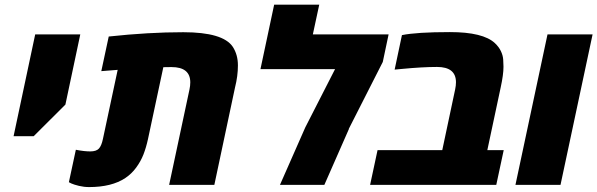

<svg xmlns="http://www.w3.org/2000/svg" viewBox="-20 -777 2511 807"><path d="M254.9 -337.4 121.6 -204.6H37.1L127.9 -632.3H317.4Z M750.5 -641.6Q917.5 -641.6 958.5 -580.1Q980 -546.9 980 -502.2Q980 -457.5 967.8 -409.2L880.9 0H690.9L776.4 -400.9Q779.8 -417 779.8 -430.7Q779.8 -495.1 700.7 -495.1Q676.3 -495.1 666.5 -494.6L602.1 -192.9Q594.2 -156.7 583 -127.9Q571.8 -99.1 552.5 -72.8Q533.2 -46.4 506.8 -28.8Q449.7 9.3 354.5 9.3Q333 9.3 311.8 4.2Q290.5 -1 279.8 -5.9L269.5 -11.2L298.8 -147.5Q334 -140.6 359.4 -140.6Q384.8 -140.6 395.8 -152.6Q406.7 -164.6 412.6 -192.9L474.6 -483.4L405.8 -478L437 -623.5Q604.5 -641.6 750.5 -641.6Z M1294.9 -632.3H1613.3L1588.9 -516.6L1445.8 -234.9L1446.8 -235.4L1343.3 0H1156.7L1263.2 -241.7L1388.2 -486.3H1074.7L1132.3 -757.3H1321.8Z M2060.1 -595.7Q2076.7 -580.1 2085.2 -562.3Q2093.8 -544.4 2095 -526.9Q2096.2 -509.3 2096.2 -496.6Q2096.2 -463.4 2084.5 -409.7L2028.3 -146H2097.2L2065.9 0H1535.6L1566.9 -146H1838.9L1893.1 -401.4Q1896.5 -417.5 1896.5 -431.2Q1896.5 -495.6 1816.9 -495.6Q1755.9 -495.6 1669.4 -487.3L1638.7 -484.4L1669.4 -629.4Q1731.4 -642.1 1871.1 -642.1Q2010.7 -642.1 2060.1 -595.7Z M2335.9 0H2146.5L2281.2 -632.3H2470.7Z"/></svg>

Font: Open Sans Hebrew Extra Bold
Style: Italic
Weight: 800
Italic angle: -12°
Foundry: Ascender Corporation, Yanek Iontef
Version: Version 2.001;PS 002.001;hotconv 1.0.70;makeotf.lib2.5.58329